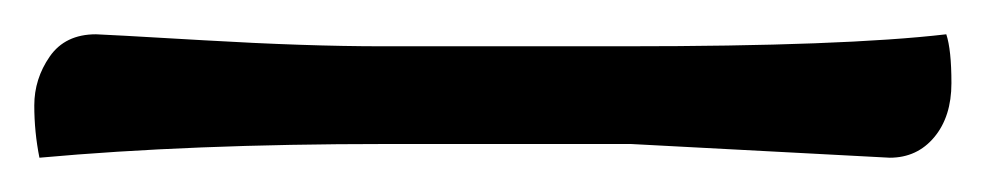

<svg xmlns="http://www.w3.org/2000/svg" viewBox="-20 60 575 112"><path d="M499 152 348 144H205Q91 144 3 152Q0 137 0 121.5Q0 106 9 93Q18 80 36 80Q39 80 99 83.5Q159 87 203 87H345Q472 87 532 80Q535 89 535 108.5Q535 128 525 140Q515 152 499 152Z"/></svg>

Font: Overlock Mod
Style: Regular
Weight: 400
Designer: Dario Muhafara
Foundry: Dario Manuel Muhafara
Version: Version 1.001